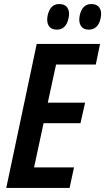

<svg xmlns="http://www.w3.org/2000/svg" viewBox="-20 -932 522 952"><path d="M11 0 162 -714H476L455 -612H258L217 -423H402L379 -321H196L149 -102H347L325 0ZM375 -854Q387 -912 433 -912Q461 -912 473.5 -893Q486 -874 479 -842Q467 -785 420 -785Q393 -785 381 -804Q369 -823 375 -854ZM216 -854Q228 -912 274 -912Q302 -912 314.5 -893Q327 -874 320 -842Q308 -785 262 -785Q234 -785 222 -803.5Q210 -822 216 -854Z"/></svg>

Font: Noto Sans Condensed SemiBold
Style: Italic
Weight: 600
Width: 3
Italic angle: -12°
Designer: Monotype Design Team
Foundry: Monotype Imaging Inc.
Version: Version 2.013; ttfautohint (v1.8.4.7-5d5b)